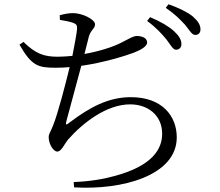

<svg xmlns="http://www.w3.org/2000/svg" viewBox="-20 -840 1040 907"><path d="M766 -654C786 -628 796 -606 811 -605C826 -605 837 -615 837 -631C837 -652 827 -669 803 -692C778 -715 739 -738 689 -759L675 -741C718 -710 745 -679 766 -654ZM854 -723C875 -698 886 -675 902 -675C917 -675 927 -684 927 -701C927 -722 916 -740 890 -763C865 -783 826 -802 776 -820L763 -803C808 -772 831 -748 854 -723ZM263 -746C288 -742 308 -738 323 -733C340 -727 345 -722 344 -703C342 -680 332 -627 322 -576C298 -574 275 -572 253 -572C188 -572 148 -586 91 -642L72 -629C130 -528 160 -520 244 -520C266 -520 288 -521 309 -523C290 -444 253 -302 231 -248C217 -212 210 -208 210 -192C210 -161 231 -124 251 -124C270 -124 286 -162 300 -179C372 -261 484 -347 595 -347C678 -347 746 -296 746 -208C746 -137 701 -57 523 -9C470 6 405 17 328 20L330 45C558 59 815 -11 815 -191C815 -292 746 -381 598 -381C493 -381 405 -334 311 -263C289 -245 289 -250 295 -273L364 -529C474 -545 571 -576 612 -591C648 -605 675 -622 675 -639C675 -663 647 -670 626 -670C610 -670 589 -657 552 -638C511 -617 446 -597 379 -585L400 -668C409 -699 429 -705 429 -725C429 -748 370 -778 325 -778C305 -778 284 -774 262 -768Z"/></svg>

Font: Harano Aji Mincho KR
Style: Regular
Weight: 400
Foundry: Masamichi Hosoda
Version: HaranoAjiMinchoKR-Regular version 20230610;ttx 4.39.4